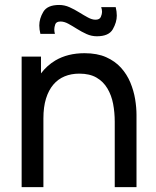

<svg xmlns="http://www.w3.org/2000/svg" viewBox="-20 -774 644 794"><path d="M380.5 -624Q358.5 -624 338 -633.2Q317.5 -642.5 298.5 -654.5Q279.5 -666.5 262.5 -675.8Q245.5 -685 230.5 -685Q212.5 -685 208.5 -673.2Q204.5 -661.5 204.5 -652.5Q204.5 -644 207 -634H147Q142.5 -652.5 142.5 -669Q142.5 -697 159.2 -725.2Q176 -753.5 224.5 -753.5Q247 -753.5 267.5 -744.2Q288 -735 307.2 -723Q326.5 -711 343.5 -701.8Q360.5 -692.5 375 -692.5Q392 -692.5 397 -704.2Q402 -716 402 -725Q402 -734 398.5 -744.5H458.5Q463 -726 463 -709.5Q463 -682 446.5 -653Q430 -624 380.5 -624ZM454.5 0V-270.5Q454.5 -309 447.8 -344.5Q441 -380 424.2 -408.2Q407.5 -436.5 379.2 -453Q351 -469.5 308 -469.5Q274.5 -469.5 247.2 -458.2Q220 -447 200.5 -424Q181 -401 170.2 -366.2Q159.5 -331.5 159.5 -284.5V0H69.5V-540H149.5V-470.5Q174 -503 209 -524Q260 -554 329.5 -554Q382 -554 419 -537.5Q456 -521 480.5 -493.8Q505 -466.5 519 -432.8Q533 -399 538.8 -364.2Q544.5 -329.5 544.5 -298.5V0Z"/></svg>

Font: Cns Manrope Med
Style: Regular
Weight: 500
Designer: Mikhail Sharanda
Foundry: Mikhail Sharanda
Version: Version 4.504